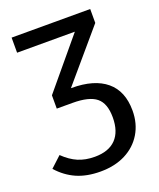

<svg xmlns="http://www.w3.org/2000/svg" viewBox="-138 -612 752 909"><g transform="rotate(-20 238.0 -157.0)"><path d="M451 -7Q451 58 421 108Q391 158 337 185.5Q283 213 211 213Q142 213 91 190.5Q40 168 0 123L54 73Q89 107 125.5 122.5Q162 138 209 138Q279 138 315.5 100.5Q352 63 352 -9Q352 -79 316 -108.5Q280 -138 196 -138H117V-205L322 -451H31V-527H427V-457L213 -206H216Q330 -206 390.5 -155.5Q451 -105 451 -7Z"/></g></svg>

Font: FiraGO
Style: Regular
Weight: 400
Designer: bBox Type
Foundry: bBox Type GmbH
Version: Version 1.001;April 20, 2020;FontCreator 12.0.0.2555 64-bit